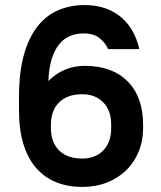

<svg xmlns="http://www.w3.org/2000/svg" viewBox="-20 -729 635 758"><path d="M305 9Q248 9 202 -9.5Q156 -28 123 -65.5Q90 -103 72.5 -160Q55 -217 55 -294V-346Q55 -442 74 -511Q93 -580 127.5 -624Q162 -668 209.5 -688.5Q257 -709 315 -709Q360 -709 396.5 -696Q433 -683 460 -659.5Q487 -636 504.5 -604Q522 -572 530 -535H407Q396 -560 373 -578.5Q350 -597 310 -597Q280 -597 255.5 -586.5Q231 -576 213 -553.5Q195 -531 184 -495.5Q173 -460 171 -409Q199 -438 235.5 -453.5Q272 -469 315 -469Q423 -469 484 -407.5Q545 -346 545 -236V-224Q545 -173 527.5 -130.5Q510 -88 478.5 -57Q447 -26 402.5 -8.5Q358 9 305 9ZM305 -357Q246 -357 213.5 -325Q181 -293 181 -236V-224Q181 -167 213.5 -135Q246 -103 305 -103Q356 -103 387.5 -135Q419 -167 419 -224V-236Q419 -293 387.5 -325Q356 -357 305 -357Z"/></svg>

Font: Retni Sans
Style: Bold
Weight: 700
Designer: Vitaly Kuzmin
Foundry: ParaType Ltd.
Version: Version 1.00;March 2, 2019;FontCreator 11.5.0.2425 64-bit; t